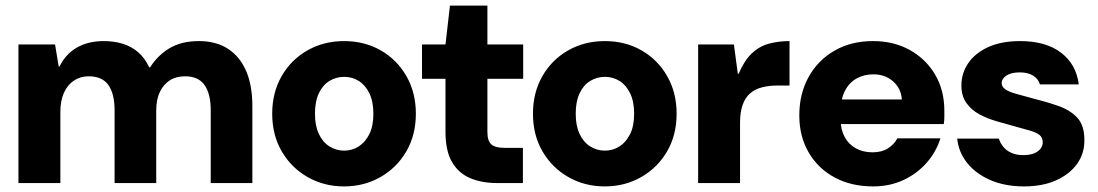

<svg xmlns="http://www.w3.org/2000/svg" viewBox="-20 -655 3927 687"><path d="M46 0V-496H177L190 -417H193Q215 -462 255.5 -485Q296 -508 351 -508Q388 -508 419 -498.5Q450 -489 474 -468.5Q498 -448 514 -414H517Q545 -458 587.5 -483Q630 -508 692 -508Q753 -508 795.5 -480.5Q838 -453 860.5 -401.5Q883 -350 883 -275V0H734V-261Q734 -319 712 -350.5Q690 -382 642 -382Q610 -382 587.5 -367.5Q565 -353 552 -326Q539 -299 539 -260V0H390V-261Q390 -319 368 -350.5Q346 -382 297 -382Q268 -382 245 -367Q222 -352 209 -323.5Q196 -295 196 -255V0Z M1211 12Q1139 12 1080.5 -21.5Q1022 -55 988 -113.5Q954 -172 954 -248Q954 -324 988 -383Q1022 -442 1080.5 -475Q1139 -508 1211 -508Q1284 -508 1342 -475Q1400 -442 1434 -383Q1468 -324 1468 -248Q1468 -172 1434 -113.5Q1400 -55 1341.5 -21.5Q1283 12 1211 12ZM1211 -116Q1240 -116 1263.5 -131Q1287 -146 1301.5 -175Q1316 -204 1316 -248Q1316 -292 1301.5 -321.5Q1287 -351 1263.5 -365.5Q1240 -380 1212 -380Q1183 -380 1159 -365.5Q1135 -351 1121 -321.5Q1107 -292 1107 -248Q1107 -205 1121 -175.5Q1135 -146 1159 -131Q1183 -116 1211 -116Z M1759 0Q1704 0 1662.5 -17.5Q1621 -35 1597.5 -75Q1574 -115 1574 -184V-373H1490V-496H1574L1590 -635H1724V-496H1852V-373H1724V-182Q1724 -151 1738 -138.5Q1752 -126 1784 -126H1851V0Z M2144 12Q2072 12 2013.5 -21.5Q1955 -55 1921 -113.5Q1887 -172 1887 -248Q1887 -324 1921 -383Q1955 -442 2013.5 -475Q2072 -508 2144 -508Q2217 -508 2275 -475Q2333 -442 2367 -383Q2401 -324 2401 -248Q2401 -172 2367 -113.5Q2333 -55 2274.5 -21.5Q2216 12 2144 12ZM2144 -116Q2173 -116 2196.5 -131Q2220 -146 2234.5 -175Q2249 -204 2249 -248Q2249 -292 2234.5 -321.5Q2220 -351 2196.5 -365.5Q2173 -380 2145 -380Q2116 -380 2092 -365.5Q2068 -351 2054 -321.5Q2040 -292 2040 -248Q2040 -205 2054 -175.5Q2068 -146 2092 -131Q2116 -116 2144 -116Z M2478 0V-496H2606L2620 -391H2623Q2643 -438 2669.5 -463.5Q2696 -489 2730.5 -498.5Q2765 -508 2805 -508V-349H2764Q2732 -349 2706.5 -342.5Q2681 -336 2663.5 -320.5Q2646 -305 2637 -279Q2628 -253 2628 -216V0Z M3104 12Q3026 12 2966.5 -20Q2907 -52 2873.5 -109.5Q2840 -167 2840 -242Q2840 -319 2873 -379Q2906 -439 2965.5 -473.5Q3025 -508 3104 -508Q3178 -508 3235.5 -476Q3293 -444 3326 -388Q3359 -332 3359 -259Q3359 -249 3359 -236.5Q3359 -224 3357 -211H2946V-299H3207Q3204 -339 3175.5 -364Q3147 -389 3105 -389Q3072 -389 3045.5 -374.5Q3019 -360 3003.5 -330.5Q2988 -301 2988 -255V-226Q2988 -192 3002 -165.5Q3016 -139 3042 -124.5Q3068 -110 3102 -110Q3135 -110 3157 -124Q3179 -138 3191 -160H3345Q3330 -112 3296 -73Q3262 -34 3213 -11Q3164 12 3104 12Z M3644 12Q3576 12 3524 -10.5Q3472 -33 3441 -71.5Q3410 -110 3405 -159H3554Q3559 -143 3570 -129.5Q3581 -116 3599 -108Q3617 -100 3641 -100Q3665 -100 3680.5 -106.5Q3696 -113 3703.5 -123.5Q3711 -134 3711 -145Q3711 -163 3699.5 -172Q3688 -181 3666 -187.5Q3644 -194 3614 -202Q3581 -211 3546.5 -221Q3512 -231 3483.5 -246.5Q3455 -262 3437.5 -287Q3420 -312 3420 -349Q3420 -393 3444.5 -429Q3469 -465 3516 -486.5Q3563 -508 3630 -508Q3722 -508 3776.5 -466.5Q3831 -425 3840 -353H3701Q3695 -373 3676.5 -384.5Q3658 -396 3629 -396Q3598 -396 3581 -384.5Q3564 -373 3564 -358Q3564 -345 3576.5 -336Q3589 -327 3611.5 -320.5Q3634 -314 3664 -306Q3720 -292 3764 -277Q3808 -262 3834 -234.5Q3860 -207 3860 -155Q3861 -107 3834.5 -69.5Q3808 -32 3759.5 -10Q3711 12 3644 12Z"/></svg>

Font: DM Sans 9pt 36pt Black
Style: Regular
Weight: 900
Version: Version 4.004;gftools[0.9.30]